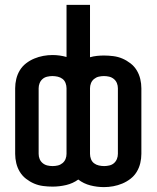

<svg xmlns="http://www.w3.org/2000/svg" viewBox="-20 -755 640 785"><path d="M405 10Q377 10 349.5 3Q322 -4 300 -21Q278 -5 250.5 1.5Q223 8 195 8Q176 8 156.5 5.5Q137 3 119.5 -4.5Q102 -12 86.5 -24Q71 -36 61 -52.5Q51 -69 46.5 -88Q42 -107 42 -126V-394Q42 -413 46.5 -432Q51 -451 61 -467.5Q71 -484 86.5 -496Q102 -508 120 -515.5Q138 -523 157 -526.5Q176 -530 195 -530Q209 -530 223.5 -528Q238 -526 252 -522V-735H348V-521Q362 -525 376.5 -526.5Q391 -528 405 -528Q424 -528 443.5 -525.5Q463 -523 480.5 -515.5Q498 -508 513.5 -496Q529 -484 539 -467.5Q549 -451 553.5 -432Q558 -413 558 -394V-126Q558 -107 553.5 -88Q549 -69 539 -52.5Q529 -36 513.5 -24Q498 -12 480 -4.5Q462 3 443 6.5Q424 10 405 10ZM195 -76Q206 -76 216.5 -78.5Q227 -81 235.5 -88Q244 -95 248 -105Q252 -115 252 -126V-394Q252 -405 248 -415.5Q244 -426 235.5 -432.5Q227 -439 216 -441.5Q205 -444 194 -444Q184 -444 173 -441.5Q162 -439 154 -432Q146 -425 142 -415Q138 -405 138 -394V-126Q138 -115 142 -105Q146 -95 154.5 -88Q163 -81 173.5 -78.5Q184 -76 195 -76ZM406 -76Q416 -76 427 -78.5Q438 -81 446 -88Q454 -95 458 -105Q462 -115 462 -126V-394Q462 -405 458 -415Q454 -425 445.5 -432Q437 -439 426.5 -441.5Q416 -444 405 -444Q394 -444 383.5 -441.5Q373 -439 364.5 -432Q356 -425 352 -415Q348 -405 348 -394V-126Q348 -115 352 -104.5Q356 -94 364.5 -87.5Q373 -81 384 -78.5Q395 -76 406 -76Z"/></svg>

Font: Iosevka Custom Medium Extended
Style: Regular
Weight: 500
Width: 7
Monospace: yes
Designer: Belleve Invis
Foundry: Belleve Invis
Version: Version 11.2.4; ttfautohint (v1.8.4)